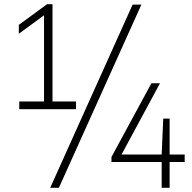

<svg xmlns="http://www.w3.org/2000/svg" viewBox="-20 -830 916 918"><path d="M72 -308V-345H190.5V-757L70 -668.5V-711L205 -810H231V-345H343.5V-308ZM220 68 614 -808H656L261.5 68ZM513 -55.5V-79.5L704 -432H745L561 -91H753L760.5 -263H791V-91H863V-55.5H791V68H753V-55.5Z"/></svg>

Font: Encode Sans XLt
Style: Regular
Weight: 200
Designer: Multiple Designers
Foundry: Impallari Type
Version: Version 3.002; ttfautohint (v1.8.3) -l 8 -r 50 -G 200 -x 14 